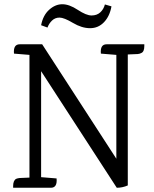

<svg xmlns="http://www.w3.org/2000/svg" viewBox="-20 -886 725 906"><path d="M483 -677H661Q661 -677 661 -669Q661 -642 647 -636Q640 -632 630 -631L583 -629V-11Q558 0 531 0L174 -550V-50L247 -44Q251 0 220 0H42Q42 0 42 -8Q42 -34 56 -42Q63 -45 73 -46L119 -48V-627L46 -633Q42 -677 73 -677H179L529 -137V-627L456 -633Q452 -677 483 -677ZM204 -756 174 -767Q183 -814 212 -840Q241 -866 274 -866Q307 -866 347 -839.5Q387 -813 412 -813Q437 -813 453 -827.5Q469 -842 475 -865L506 -856Q498 -810 471 -781.5Q444 -753 405 -753Q366 -753 324 -778Q282 -803 261 -803Q240 -803 225.5 -789Q211 -775 204 -756Z"/></svg>

Font: Karma
Style: Regular
Weight: 400
Designer: Joana Correia
Foundry: Indian Type Foundry
Version: Version 1.202;PS 1.0;hotconv 1.0.78;makeotf.lib2.5.61930; tt